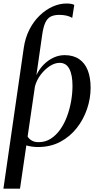

<svg xmlns="http://www.w3.org/2000/svg" viewBox="-25 -850 572 1123"><path d="M-5 253.5 114 -570Q122.5 -629 147 -677Q171.5 -725 206.8 -759Q242 -793 282.5 -811.2Q323 -829.5 364 -829.5Q379 -829.5 390.2 -827.5Q401.5 -825.5 409.5 -821.5L397.5 -745.5Q382.5 -754.5 363.2 -758.8Q344 -763 322 -763Q291 -763 271.2 -752.8Q251.5 -742.5 239.8 -717Q228 -691.5 221.5 -644.5L188 -411Q204.5 -445.5 230.2 -471.8Q256 -498 287.8 -512.8Q319.5 -527.5 353 -527.5Q403.5 -527.5 437.5 -504.5Q471.5 -481.5 488.2 -438.8Q505 -396 505 -337Q505 -274 484.2 -212.8Q463.5 -151.5 423.8 -101Q384 -50.5 327 -20.2Q270 10 196.5 10Q179.5 10 162 7.5Q144.5 5 129 0.5L92 253.5ZM201 -18.5Q240.5 -18.5 272 -38.8Q303.5 -59 327.5 -93Q351.5 -127 367.2 -169.8Q383 -212.5 391 -258.5Q399 -304.5 399 -347.5Q399 -412 380.5 -447.2Q362 -482.5 323.5 -482.5Q296 -482.5 266.8 -463.8Q237.5 -445 213.8 -414Q190 -383 179.5 -345.5L136.5 -51.5Q145 -37 161 -27.8Q177 -18.5 201 -18.5Z"/></svg>

Font: Merriweather 120pt
Style: Italic
Weight: 400
Italic angle: -7.8°
Version: Version 2.101